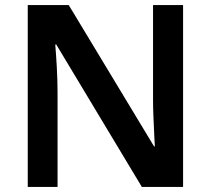

<svg xmlns="http://www.w3.org/2000/svg" viewBox="-20 -734 828 754"><path d="M699 0H537L201 -559H197Q200 -524 203 -471.5Q206 -419 206 -370V0H89V-714H250L585 -159H588Q587 -178 585.5 -209.5Q584 -241 582.5 -276.5Q581 -312 581 -341V-714H699Z"/></svg>

Font: Noto Sans Lao Looped SemiBold
Style: Regular
Weight: 600
Designer: Mark Frömberg, Ben Mitchell
Foundry: The Fontpad Ltd
Version: Version 1.002; ttfautohint (v1.8.4.7-5d5b)